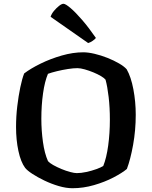

<svg xmlns="http://www.w3.org/2000/svg" viewBox="-20 -997 804 1017"><path d="M364 0Q330 0 291 -11.5Q252 -23 215.5 -40.5Q179 -58 151.5 -76Q124 -94 113 -108Q90 -139 77.5 -197.5Q65 -256 65 -324Q65 -380 71.5 -434.5Q78 -489 87.5 -534.5Q97 -580 108 -608Q142 -634 195 -660Q248 -686 307.5 -703Q367 -720 421 -720Q447 -720 481 -712Q515 -704 549 -690.5Q583 -677 610.5 -661Q638 -645 651 -630Q674 -590 686.5 -524Q699 -458 699 -389Q699 -307 685 -229.5Q671 -152 652 -102Q627 -81 581 -57Q535 -33 478 -16.5Q421 0 364 0ZM387 -80Q409 -80 437 -86Q465 -92 490 -101Q515 -110 527 -118Q544 -160 553 -225.5Q562 -291 562 -363Q562 -427 555.5 -483Q549 -539 539 -575Q533 -583 515.5 -593.5Q498 -604 475 -613.5Q452 -623 429 -629.5Q406 -636 390 -636Q369 -636 340 -631.5Q311 -627 282 -620Q253 -613 234 -606Q217 -566 208 -502.5Q199 -439 199 -368Q199 -306 207.5 -245Q216 -184 234 -144Q242 -134 261.5 -123Q281 -112 305 -102Q329 -92 351.5 -86Q374 -80 387 -80ZM447 -769 248 -908Q253 -924 266 -939.5Q279 -955 293 -966Q307 -977 316 -977Q327 -977 353.5 -954.5Q380 -932 415 -891.5Q450 -851 488 -796Q483 -789 470.5 -780.5Q458 -772 447 -769Z"/></svg>

Font: Texturina SemiBold
Style: Regular
Weight: 600
Designer: Guillermo Torres Carreño
Foundry: Omnibus-Type
Version: Version 1.002; ttfautohint (v1.8.3)